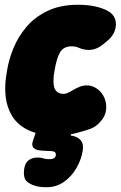

<svg xmlns="http://www.w3.org/2000/svg" viewBox="-20 -545 508 808"><path d="M221 25Q146 25 100 3Q54 -19 31.5 -56Q9 -93 4 -137Q-1 -181 6 -225L10 -250Q17 -294 36.5 -342Q56 -390 91 -431.5Q126 -473 180 -499Q234 -525 309 -525Q346 -525 377.5 -518.5Q409 -512 432 -500Q457 -487 464.5 -464Q472 -441 463 -415.5Q454 -390 427 -369L413 -358Q391 -339 364.5 -335.5Q338 -332 309 -345Q299 -350 281 -350Q264 -350 252 -343.5Q240 -337 232.5 -324.5Q225 -312 219.5 -293Q214 -274 210 -250L206 -225Q205 -214 205 -201Q205 -188 208.5 -176.5Q212 -165 221.5 -157.5Q231 -150 249 -150Q260 -150 281 -162.5Q302 -175 318 -181Q345 -190 368 -182Q391 -174 406.5 -154.5Q422 -135 426 -110Q431 -71 411 -43.5Q391 -16 366 -5Q343 4 303 14.5Q263 25 221 25ZM175 243Q160 243 146 241Q132 239 119 234Q91 223 84.5 206.5Q78 190 82 165V164Q86 140 101 129Q116 118 138 118Q153 118 163 121.5Q173 125 187 125Q213 125 215 108Q216 98 209 94Q202 90 178 90Q160 90 144 87.5Q128 85 120 75.5Q112 66 119 46L145 -30H298L277 25Q306 29 319.5 45Q333 61 328 90Q322 127 301.5 162.5Q281 198 249 220.5Q217 243 175 243Z"/></svg>

Font: Winky Sans Black
Style: Italic
Weight: 900
Italic angle: -8.97852°
Designer: Simon Atzbach
Foundry: typofactur
Version: Version 1.205